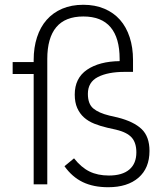

<svg xmlns="http://www.w3.org/2000/svg" viewBox="-20 -772 682 804"><path d="M606 -140Q606 -68 560 -28Q514 12 433 12Q371 12 326.5 -9.5Q282 -31 250 -76L290 -109Q320 -71 354.5 -54Q389 -37 436 -37Q492 -37 521.5 -62Q551 -87 551 -134Q551 -174 531.5 -196Q512 -218 466 -229L430 -237Q400 -244 375 -254Q350 -264 332 -280Q314 -296 303.5 -319.5Q293 -343 293 -376Q293 -445 344.5 -480Q396 -515 481 -516V-525Q481 -613 443 -658Q405 -703 329 -703Q253 -703 215.5 -658Q178 -613 178 -525V0H121V-462H33V-512H121V-521Q121 -573 135 -616Q149 -659 175.5 -689Q202 -719 240.5 -735.5Q279 -752 329 -752Q378 -752 417 -735.5Q456 -719 482.5 -689Q509 -659 523 -616Q537 -573 537 -521V-471H502Q432 -471 390 -449.5Q348 -428 348 -379Q348 -337 370.5 -318Q393 -299 438 -288L473 -280Q540 -263 573 -231.5Q606 -200 606 -140Z"/></svg>

Font: IBM Plex Sans Thai Light
Style: Regular
Weight: 300
Designer: Mike Abbink, Paul van der Laan, Pieter van Rosmalen, Ben Mitchell, Mark Frömberg
Foundry: Bold Monday
Version: Version 1.2